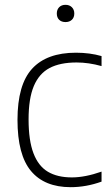

<svg xmlns="http://www.w3.org/2000/svg" viewBox="-20 -767 458 796"><path d="M52.5 -270Q52.5 -416 113.2 -482.2Q174 -548.5 295 -548.5Q352.5 -548.5 401 -534.5V-493Q347.5 -508 297.5 -508Q229 -508 185.5 -485Q142 -462 120.2 -410.2Q98.5 -358.5 98.5 -272Q98.5 -184.5 118.8 -131.5Q139 -78.5 178.5 -55Q218 -31.5 278 -31.5Q332.5 -31.5 401 -55.5V-14Q337 9 273 9Q164.5 9 108.5 -58Q52.5 -125 52.5 -270ZM215.5 -711Q215.5 -727 225.2 -737Q235 -747 251.5 -747Q268 -747 278 -737Q288 -727 288 -711Q288 -694.5 278 -685Q268 -675.5 251.5 -675.5Q235 -675.5 225.2 -685Q215.5 -694.5 215.5 -711Z"/></svg>

Font: Encode Sans ExtraLight
Style: Regular
Weight: 275
Designer: Multiple Designers
Foundry: Impallari Type
Version: Version 2.000